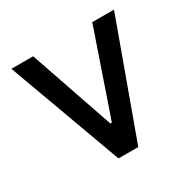

<svg xmlns="http://www.w3.org/2000/svg" viewBox="-122 -637 754 757"><g transform="rotate(-30 254.5 -258.5)"><path d="M210 0 21 -517H120L251 -135.5H258L389 -517H488L300 0Z"/></g></svg>

Font: Public Sans Thin Medium
Style: Regular
Weight: 500
Version: Version 2.001